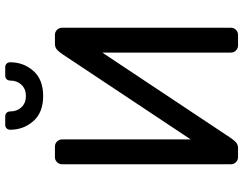

<svg xmlns="http://www.w3.org/2000/svg" viewBox="-118 -812 930 734"><g transform="rotate(-90 347.0 -445.0)"><path d="M237 -890H269Q278 -890 283 -884.5Q288 -879 288 -871Q288 -845 304 -828Q320 -811 347 -811Q374 -811 390 -828Q406 -845 406 -871Q406 -879 411 -884.5Q416 -890 425 -890H457Q466 -890 471 -884.5Q476 -879 476 -871Q476 -820 443 -782.5Q410 -745 347 -745Q284 -745 251 -782.5Q218 -820 218 -871Q218 -879 223 -884.5Q228 -890 237 -890ZM113 0Q102 0 94 -8Q86 -16 86 -27V-673Q86 -684 94 -692Q102 -700 113 -700H154Q165 -700 173 -692Q181 -684 181 -673V-181L506 -670Q515 -684 524 -692Q533 -700 546 -700H581Q592 -700 600 -692Q608 -684 608 -673V-27Q608 -16 600 -8Q592 0 581 0H540Q529 0 521 -8Q513 -16 513 -27V-519L188 -30Q179 -16 170 -8Q161 0 148 0Z"/></g></svg>

Font: Contemporary
Style: Regular
Weight: 400
Designer: Victor Tran
Foundry: Victor Tran
Version: Version 1.100